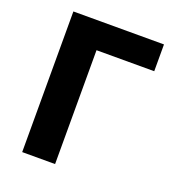

<svg xmlns="http://www.w3.org/2000/svg" viewBox="-131 -815 828 916"><g transform="rotate(20 283.5 -357.0)"><path d="M545 -578H252V0H85V-714H545Z"/></g></svg>

Font: Noto Sans UI ExtraBold
Style: Regular
Weight: 800
Designer: Monotype Design Team
Foundry: Monotype Imaging Inc.
Version: Version 1.001